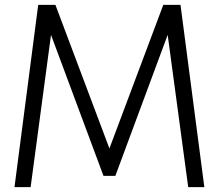

<svg xmlns="http://www.w3.org/2000/svg" viewBox="-20 -770 900 790"><path d="M39.6 0 137.2 -750H208L430.2 -159.2L651.9 -750H722.7L820.8 0H754.4L669.9 -626.5L454.6 -46.4H405.8L189.9 -626.5L106 0Z"/></svg>

Font: Spartan MB
Style: Regular
Weight: 400
Designer: Matt Bailey, Mirko Velimirovic
Foundry: Matt Bailey
Version: Version 1.005